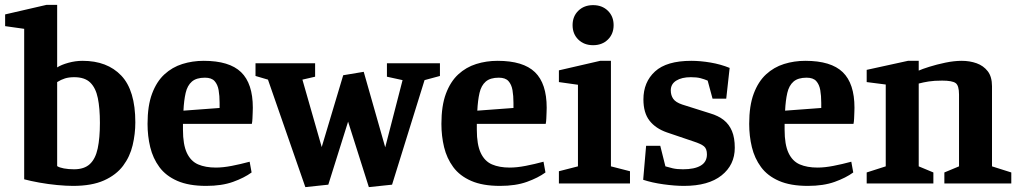

<svg xmlns="http://www.w3.org/2000/svg" viewBox="-20 -751 4173 786"><path d="M279 10Q251 10 214 6.5Q177 3 141 -3.5Q105 -10 79 -17V-633L1 -644V-692L170 -731H214V-475Q231 -486 260 -494Q289 -502 318 -502Q419 -502 476.5 -441.5Q534 -381 534 -250Q534 -203 523 -156.5Q512 -110 484 -72.5Q456 -35 406 -12.5Q356 10 279 10ZM283 -58Q325 -58 348 -79.5Q371 -101 380 -143.5Q389 -186 389 -248Q389 -308 380.5 -349.5Q372 -391 349.5 -413Q327 -435 284 -435Q262 -435 246 -430Q230 -425 214 -415V-71Q223 -65 241.5 -61.5Q260 -58 283 -58Z M824 10Q753 10 706 -10.5Q659 -31 632.5 -67Q606 -103 595 -148.5Q584 -194 584 -244Q584 -318 602.5 -367.5Q621 -417 653 -446.5Q685 -476 726.5 -489Q768 -502 814 -502Q919 -502 967 -455.5Q1015 -409 1015 -310Q1015 -304 1014.5 -291.5Q1014 -279 1013.5 -266Q1013 -253 1011 -244H729V-220Q729 -159 745 -125Q761 -91 791 -78Q821 -65 864 -65Q893 -65 929 -72Q965 -79 1002 -89L1010 -45Q980 -23 934 -6.5Q888 10 824 10ZM731 -298 879 -309V-330Q879 -359 875 -382Q871 -405 858.5 -419Q846 -433 819 -433Q784 -433 765.5 -417Q747 -401 740 -370.5Q733 -340 731 -298Z M1230 15 1077 -425 1026 -440V-492H1270V-437L1218 -425L1297 -149L1385 -443L1469 -457L1557 -148L1628 -423L1564 -437V-492H1781V-440L1718 -423L1585 5L1490 15L1405 -253L1324 5Z M2027 10Q1956 10 1909 -10.5Q1862 -31 1835.5 -67Q1809 -103 1798 -148.5Q1787 -194 1787 -244Q1787 -318 1805.5 -367.5Q1824 -417 1856 -446.5Q1888 -476 1929.5 -489Q1971 -502 2017 -502Q2122 -502 2170 -455.5Q2218 -409 2218 -310Q2218 -304 2217.5 -291.5Q2217 -279 2216.5 -266Q2216 -253 2214 -244H1932V-220Q1932 -159 1948 -125Q1964 -91 1994 -78Q2024 -65 2067 -65Q2096 -65 2132 -72Q2168 -79 2205 -89L2213 -45Q2183 -23 2137 -6.5Q2091 10 2027 10ZM1934 -298 2082 -309V-330Q2082 -359 2078 -382Q2074 -405 2061.5 -419Q2049 -433 2022 -433Q1987 -433 1968.5 -417Q1950 -401 1943 -370.5Q1936 -340 1934 -298Z M2268 0V-50L2346 -70V-404L2268 -415V-463L2437 -502H2481V-70L2559 -50V0ZM2408 -566Q2371 -566 2347.5 -589Q2324 -612 2324 -648Q2324 -684 2347.5 -707Q2371 -730 2408 -730Q2445 -730 2468.5 -707Q2492 -684 2492 -648Q2492 -612 2468.5 -589Q2445 -566 2408 -566Z M2780 10Q2743 10 2696 3.5Q2649 -3 2613 -15L2625 -154H2683L2704 -70Q2717 -66 2734 -62Q2751 -58 2776 -58Q2823 -58 2848.5 -73Q2874 -88 2874 -119Q2874 -142 2862 -152Q2850 -162 2819 -172L2710 -209Q2664 -225 2639 -257Q2614 -289 2614 -344Q2614 -415 2661.5 -458.5Q2709 -502 2810 -502Q2847 -502 2888.5 -495Q2930 -488 2967 -473L2953 -347H2897L2877 -421Q2863 -427 2847.5 -431Q2832 -435 2808 -435Q2771 -435 2748.5 -421Q2726 -407 2726 -381Q2726 -361 2736 -346.5Q2746 -332 2773 -323L2887 -287Q2921 -277 2943 -259.5Q2965 -242 2976.5 -214.5Q2988 -187 2988 -146Q2988 -76 2934 -33Q2880 10 2780 10Z M3287 10Q3216 10 3169 -10.5Q3122 -31 3095.5 -67Q3069 -103 3058 -148.5Q3047 -194 3047 -244Q3047 -318 3065.5 -367.5Q3084 -417 3116 -446.5Q3148 -476 3189.5 -489Q3231 -502 3277 -502Q3382 -502 3430 -455.5Q3478 -409 3478 -310Q3478 -304 3477.5 -291.5Q3477 -279 3476.5 -266Q3476 -253 3474 -244H3192V-220Q3192 -159 3208 -125Q3224 -91 3254 -78Q3284 -65 3327 -65Q3356 -65 3392 -72Q3428 -79 3465 -89L3473 -45Q3443 -23 3397 -6.5Q3351 10 3287 10ZM3194 -298 3342 -309V-330Q3342 -359 3338 -382Q3334 -405 3321.5 -419Q3309 -433 3282 -433Q3247 -433 3228.5 -417Q3210 -401 3203 -370.5Q3196 -340 3194 -298Z M3528 0V-45L3606 -70V-405L3528 -415V-465L3697 -502H3741V-462Q3754 -468 3784 -477.5Q3814 -487 3850 -494.5Q3886 -502 3917 -502Q3950 -502 3978 -492Q4006 -482 4023.5 -459.5Q4041 -437 4041 -398V-70L4120 -45V0H3846V-45L3906 -70V-364Q3906 -401 3892 -411Q3878 -421 3837 -421Q3804 -421 3782 -417.5Q3760 -414 3741 -409V-70L3801 -45V0Z"/></svg>

Font: Manuale
Style: Regular
Weight: 400
Designer: Eduardo Tunni / Pablo Cosgaya
Foundry: Eduardo Tunni / Pablo Cosgaya
Version: Version 1.002